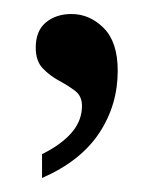

<svg xmlns="http://www.w3.org/2000/svg" viewBox="-20 -667 239 274"><path d="M40 -413V-447Q68 -461 82.5 -478Q97 -495 97 -516Q97 -530 87 -537.5Q77 -545 64 -552Q51 -559 41 -569.5Q31 -580 31 -599Q31 -623 45.5 -635Q60 -647 82 -647Q108 -647 128 -627Q148 -607 148 -566Q148 -517 121.5 -477Q95 -437 40 -413Z"/></svg>

Font: Noto Serif Hebrew Light
Style: Regular
Weight: 300
Version: Version 2.003